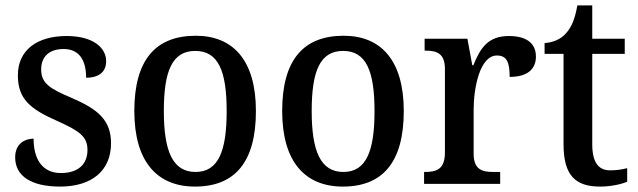

<svg xmlns="http://www.w3.org/2000/svg" viewBox="-20 -679 2356 709"><path d="M202 10C318 10 390 -48 390 -150C390 -235 342 -275 248 -316C162 -352 132 -372 132 -423C132 -468 160 -498 215 -498C270 -498 298 -460 298 -392C347 -392 372 -415 372 -453C372 -502 325 -546 226 -546C118 -546 46 -495 46 -401C46 -313 92 -276 192 -232C277 -194 303 -173 303 -125C303 -74 270 -40 205 -40C135 -40 104 -93 104 -167C75 -167 36 -151 36 -98C36 -29 95 10 202 10Z M700 10C848 10 925 -81 925 -269C925 -456 841 -547 703 -547C553 -547 476 -456 476 -269C476 -81 561 10 700 10ZM702 -44C617 -44 585 -122 585 -269C585 -417 616 -491 701 -491C786 -491 817 -417 817 -269C817 -122 787 -44 702 -44Z M1246 10C1394 10 1471 -81 1471 -269C1471 -456 1387 -547 1249 -547C1099 -547 1022 -456 1022 -269C1022 -81 1107 10 1246 10ZM1248 -44C1163 -44 1131 -122 1131 -269C1131 -417 1162 -491 1247 -491C1332 -491 1363 -417 1363 -269C1363 -122 1333 -44 1248 -44Z M1546 0H1827V-44H1801C1762 -44 1729 -52 1729 -111V-274C1729 -352 1751 -474 1815 -474C1851 -474 1862 -450 1862 -395C1928 -395 1959 -424 1959 -470C1959 -517 1927 -546 1859 -546C1781 -546 1753 -500 1728 -438H1724L1706 -536H1548V-492H1551C1592 -492 1623 -483 1623 -424V-116C1623 -53 1591 -44 1549 -44H1546Z M2196 10C2239 10 2278 0 2296 -8V-58C2276 -53 2257 -50 2233 -50C2190 -50 2167 -79 2167 -147V-480H2287V-536H2167V-659H2112C2103 -608 2090 -578 2070 -556C2051 -534 2022 -522 1991 -520V-480H2061V-146C2061 -30 2106 10 2196 10Z"/></svg>

Font: Noto Serif Armenian SemiCondensed Medium
Style: Regular
Weight: 500
Width: 4
Designer: Monotype Design Team
Foundry: Monotype Imaging Inc.
Version: Version 2.008